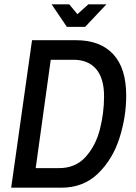

<svg xmlns="http://www.w3.org/2000/svg" viewBox="-20 -873 632 893"><path d="M129 -686H334Q446 -686 506.5 -621Q567 -556 567 -428Q567 -329 535.5 -230.5Q504 -132 436 -66Q368 0 265 0H32ZM254 -91Q331 -91 378 -143Q425 -195 444.5 -271Q464 -347 464 -425Q464 -509 427 -552Q390 -595 322 -595H216L146 -91ZM220 -853H302L340 -807L391 -853H475L376 -748H291Z"/></svg>

Font: Archivo Narrow Medium
Style: Italic
Weight: 500
Italic angle: -8°
Designer: Hector Gatti
Foundry: Omnibus-Type
Version: Version 2.001